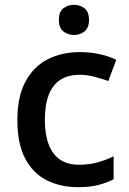

<svg xmlns="http://www.w3.org/2000/svg" viewBox="-20 -766 533 796"><path d="M304 10Q230 10 173 -19Q116 -48 84 -109.5Q52 -171 52 -267Q52 -366 86 -428.5Q120 -491 178.5 -520.5Q237 -550 312 -550Q355 -550 395 -541Q435 -532 462 -518L429 -430Q402 -440 370.5 -448Q339 -456 311 -456Q262 -456 230 -435Q198 -414 182 -372.5Q166 -331 166 -268Q166 -208 182 -166.5Q198 -125 229.5 -104Q261 -83 307 -83Q350 -83 385.5 -93Q421 -103 451 -118V-23Q422 -8 387.5 1Q353 10 304 10ZM287 -746Q312 -746 330.5 -731.5Q349 -717 349 -683Q349 -651 330.5 -636Q312 -621 287 -621Q261 -621 242.5 -636Q224 -651 224 -683Q224 -717 242.5 -731.5Q261 -746 287 -746Z"/></svg>

Font: Noto Sans Oriya Medium
Style: Regular
Weight: 500
Version: Version 2.003